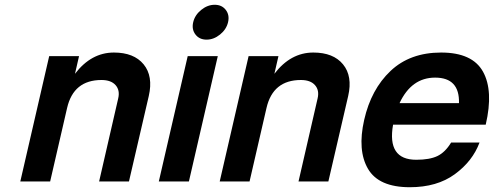

<svg xmlns="http://www.w3.org/2000/svg" viewBox="-20 -760 2068 804"><path d="M65 0 186 -525H311L294 -451Q362 -540 457 -540Q541 -540 581.5 -490.5Q622 -441 603 -358L520 0H395L475 -348Q483 -382 464 -403.5Q445 -425 405 -425Q288 -425 261 -308L190 0Z M798.5 -615.5Q782 -637 789 -667Q796 -697 822.5 -718.5Q849 -740 879 -740Q909 -740 925.5 -718.5Q942 -697 935 -667Q928 -637 901.5 -615.5Q875 -594 845 -594Q815 -594 798.5 -615.5ZM645 0 766 -525H892L771 0Z M900 0 1021 -525H1146L1129 -451Q1197 -540 1292 -540Q1376 -540 1416.5 -490.5Q1457 -441 1438 -358L1355 0H1230L1310 -348Q1318 -382 1299 -403.5Q1280 -425 1240 -425Q1123 -425 1096 -308L1025 0Z M1802 -435Q1703 -435 1653 -328H1902Q1905 -435 1802 -435ZM1696 24Q1566 24 1521 -53Q1476 -130 1505 -258Q1534 -386 1615.5 -463Q1697 -540 1827 -540Q1958 -540 2002.5 -460Q2047 -380 2014 -238H1626Q1600 -91 1723 -91Q1779 -91 1811.5 -106.5Q1844 -122 1869 -163H1988Q1959 -85 1884.5 -30.5Q1810 24 1696 24Z"/></svg>

Font: Miedinger
Style: Bold-Italic
Weight: 700
Italic angle: -13°
Version: Version 001.000